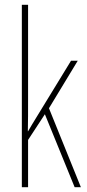

<svg xmlns="http://www.w3.org/2000/svg" viewBox="-20 -780 364 800"><path d="M97 -361V-760H71V0H97V-197L167 -304L291 0H317L184 -329L304 -527H276L128 -285C116 -266 110 -255 97 -233H96C97 -278 97 -314 97 -361Z"/></svg>

Font: Noto Sans Armenian ExtraCondensed Thin
Style: Regular
Weight: 100
Width: 2
Designer: Monotype Design Team
Foundry: Monotype Imaging Inc.
Version: Version 2.008